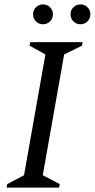

<svg xmlns="http://www.w3.org/2000/svg" viewBox="-20 -851 430 871"><path d="M10 0 13 -16 89 -56 186 -604 114 -644 117 -660H355L352 -644L271 -604L174 -56L251 -16L248 0ZM175 -741Q156 -741 143 -754Q130 -767 130 -786Q130 -805 143 -818Q156 -831 175 -831Q194 -831 207 -818Q220 -805 220 -786Q220 -767 207 -754Q194 -741 175 -741ZM345 -741Q326 -741 313 -754Q300 -767 300 -786Q300 -805 313 -818Q326 -831 345 -831Q364 -831 377 -818Q390 -805 390 -786Q390 -767 377 -754Q364 -741 345 -741Z"/></svg>

Font: Spectral
Style: Italic
Weight: 400
Italic angle: -10°
Designer: Jean-Baptiste Levee
Foundry: Production Type
Version: Version 2.001